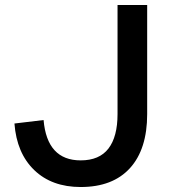

<svg xmlns="http://www.w3.org/2000/svg" viewBox="-20 -735 693 771"><path d="M571 -715V-277Q571 -136 502 -60Q433 16 304 16Q188 16 117.5 -52Q47 -120 38 -239L155 -253Q169 -91 304 -91Q379 -91 415.5 -138.5Q452 -186 452 -277V-715Z"/></svg>

Font: Wix Madefor Text SemiBold
Style: Regular
Weight: 600
Designer: Dalton Maag Ltd
Foundry: Dalton Maag Ltd
Version: Version 3.100